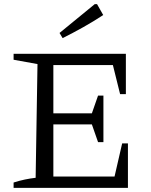

<svg xmlns="http://www.w3.org/2000/svg" viewBox="-20 -912 733 932"><path d="M573 -216H601V0H46V-26Q74 -35 100.5 -40.5Q127 -46 153 -49L162 -601L46 -622V-651H591V-455H563L528 -596H205L239 -630V-362H426L456 -448H482V-222H456L426 -308H239V-21L205 -55H536ZM284 -727 269 -752 440 -892H451L481 -839Q434 -808 384 -780Q334 -752 284 -727Z"/></svg>

Font: Piazzolla 24pt
Style: Regular
Weight: 400
Designer: Juan Pablo del Peral
Foundry: Huerta Tipografica
Version: Version 2.005